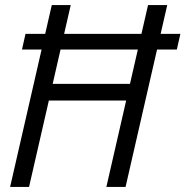

<svg xmlns="http://www.w3.org/2000/svg" viewBox="-20 -740 734 760"><path d="M67 -544 81 -606H694L680 -544ZM20 0 185 -720H260L95 0ZM401 0 566 -720H642L477 0ZM155 -408H526L511 -342H140Z"/></svg>

Font: Instrument Sans SemiCondensed
Style: Italic
Weight: 400
Width: 4
Italic angle: -13°
Designer: Rodrigo Fuenzalida
Foundry: fragTYPE
Version: Version 1.000;gftools[0.9.28]